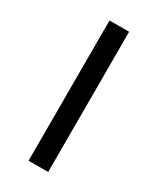

<svg xmlns="http://www.w3.org/2000/svg" viewBox="-138 -548 488 594"><g transform="rotate(30 105.5 -250.5)"><path d="M71 0V-501H141V0Z"/></g></svg>

Font: DM Sans 18pt Light
Style: Regular
Weight: 300
Designer: Colophon Foundry, Jonny Pinhorn
Foundry: Colophon Foundry
Version: Version 4.004;gftools[0.9.30]